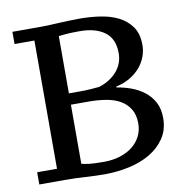

<svg xmlns="http://www.w3.org/2000/svg" viewBox="-80 -784 849 867"><g transform="rotate(-10 345.0 -350.0)"><path d="M32 0V-56H123V-644H32V-700H163Q184 -700 203 -701Q222 -702 243 -703Q264 -704 288.5 -705Q313 -706 343 -706Q387 -706 433 -699.5Q479 -693 516 -675Q553 -657 576.5 -624.5Q600 -592 600 -540Q600 -513 590.5 -487Q581 -461 562.5 -439Q544 -417 516 -400Q488 -383 451 -375V-371Q484 -366 517 -354Q550 -342 576.5 -321.5Q603 -301 619 -271Q635 -241 635 -199Q635 -145 608.5 -106Q582 -67 539 -42Q496 -17 441.5 -5.5Q387 6 331 6Q292 6 243.5 3Q195 0 150 0ZM339 -50Q378 -50 411.5 -60.5Q445 -71 469 -90Q493 -109 506.5 -135.5Q520 -162 520 -194Q520 -234 503.5 -260.5Q487 -287 459.5 -302.5Q432 -318 395 -324Q358 -330 317 -330H235V-59Q250 -55 271.5 -52.5Q293 -50 339 -50ZM289 -382Q309 -382 333.5 -383.5Q358 -385 375 -387Q426 -403 457 -438.5Q488 -474 488 -522Q488 -588 446 -619Q404 -650 332 -650Q298 -650 274.5 -648.5Q251 -647 235 -645V-382Z"/></g></svg>

Font: PT Serif Caption
Style: Regular
Weight: 400
Designer: A.Korolkova, O.Umpeleva, V.Yefimov
Foundry: ParaType Ltd
Version: Version 1.000W OFL